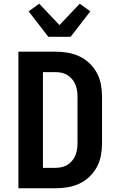

<svg xmlns="http://www.w3.org/2000/svg" viewBox="-20 -1013 640 1033"><path d="M79 0V-735H278Q311 -735 344 -729.5Q377 -724 407 -710Q437 -696 461.5 -672.5Q486 -649 501.5 -620Q517 -591 523 -558Q529 -525 529 -492V-243Q529 -210 523 -177Q517 -144 501.5 -115Q486 -86 461.5 -62.5Q437 -39 407 -25Q377 -11 344 -5.5Q311 0 278 0ZM211 -110H278Q295 -110 311.5 -113.5Q328 -117 342.5 -126Q357 -135 368 -148Q379 -161 385.5 -176.5Q392 -192 394.5 -209Q397 -226 397 -243V-492Q397 -509 394.5 -526Q392 -543 385.5 -558.5Q379 -574 368 -587Q357 -600 342.5 -609Q328 -618 311.5 -621.5Q295 -625 278 -625H211ZM240 -815 134 -952 191 -993 300 -878 409 -993 466 -952 360 -815Z"/></svg>

Font: Iosevka Aile Extrabold
Style: Regular
Weight: 800
Designer: Belleve Invis
Foundry: Belleve Invis
Version: Version 27.3.5; ttfautohint (v1.8.4)